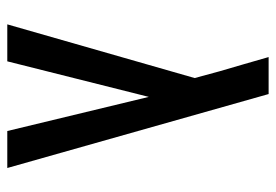

<svg xmlns="http://www.w3.org/2000/svg" viewBox="-138 -638 775 540"><g transform="rotate(90 250.0 -367.5)"><path d="M48 0 199 -527 180 -597Q170 -631 160 -665.5Q150 -700 140 -735H244L452 0H348L252 -398L152 0Z"/></g></svg>

Font: Iosevka Semibold
Style: Regular
Weight: 600
Monospace: yes
Designer: Belleve Invis
Foundry: Belleve Invis
Version: Version 33.2.3; ttfautohint (v1.8.4)